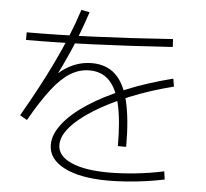

<svg xmlns="http://www.w3.org/2000/svg" viewBox="-55 -866 990 921"><g transform="rotate(5 440.0 -406.0)"><path d="M531.1 -172.2Q531.1 -295.6 513.3 -372.2Q495.6 -448.9 458.9 -485.6Q422.2 -522.2 364.4 -522.2Q316.7 -522.2 273.3 -496.1Q230 -470 185 -412.2Q140 -354.4 85.6 -258.9L51.1 -278.9Q95.6 -355.6 130.6 -421.7Q165.6 -487.8 195 -548.9Q224.4 -610 250.6 -673.3Q276.7 -736.7 300 -807.8L340 -800Q307.8 -702.2 272.8 -620.6Q237.8 -538.9 193.3 -453.3L177.8 -458.9Q223.3 -510 271.7 -533.9Q320 -557.8 373.3 -557.8Q442.2 -557.8 486.1 -517.2Q530 -476.7 550.6 -391.7Q571.1 -306.7 571.1 -172.2ZM210 -151.1Q210 -201.1 251.1 -253.3Q292.2 -305.6 366.1 -353.9Q440 -402.2 542.2 -444.4Q644.4 -486.7 767.8 -517.8L774.4 -480Q660 -451.1 564.4 -411.7Q468.9 -372.2 398.3 -328.3Q327.8 -284.4 289.4 -240Q251.1 -195.6 251.1 -154.4Q251.1 -101.1 316.7 -71.7Q382.2 -42.2 498.9 -42.2Q558.9 -42.2 628.3 -49.4Q697.8 -56.7 763.3 -71.1L768.9 -32.2Q727.8 -23.3 680.6 -16.7Q633.3 -10 586.7 -6.7Q540 -3.3 498.9 -3.3Q363.3 -3.3 286.7 -42.8Q210 -82.2 210 -151.1ZM47.8 -677.8Q334.4 -677.8 750 -706.7L752.2 -668.9Q336.7 -641.1 47.8 -641.1Z"/></g></svg>

Font: Paperlogy 2 ExtraLight
Style: Regular
Weight: 250
Designer: redesigned by Lee Juim, glyphs from Gmarket Sans & Montserrat
Foundry: PT&
Version: Version 1.001